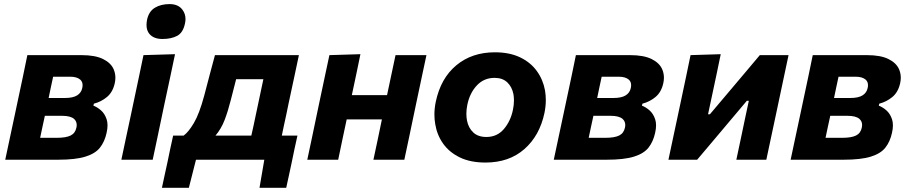

<svg xmlns="http://www.w3.org/2000/svg" viewBox="-20 -762 4334 916"><path d="M5 0Q16.5 -53.5 27 -103.5Q37.5 -153.5 51 -216L61.5 -265.5Q77 -340 88.5 -392.5Q99.5 -445 110.5 -499H368.5Q434.5 -499 472 -480.2Q509.5 -461.5 522.5 -431Q530.5 -412 530.5 -391Q530.5 -378.5 527.5 -365Q518 -322 490 -299Q462 -276 428 -267.5L425.5 -258Q444 -251 461.8 -235.5Q479.5 -220 488.5 -193.5Q493 -180.5 493 -164Q493 -147.5 488.5 -128Q479.5 -86.5 457.2 -58Q435 -29.5 387.8 -14.8Q340.5 0 257.5 0ZM233.5 -396Q228 -371 223 -347.2Q218 -323.5 212 -294.5H289.5Q328 -294.5 348 -307Q368 -319.5 372.5 -342.5Q374 -349.5 374 -356Q374 -372 363 -382Q347 -396 315 -396ZM171.5 -104.5H250.5Q295 -104.5 317 -115.5Q339 -126.5 344.5 -153Q346 -159.5 346 -165.5Q346 -183 333.5 -194.5Q316.5 -209.5 276.5 -209.5H194Q187 -177.5 181.8 -153.2Q176.5 -129 171.5 -104.5Z M559 0Q570.5 -53.5 581 -104Q591.5 -154 605 -216L615.5 -266Q631 -341 642.5 -393.5Q653.5 -445.5 664.5 -499L815 -503.5Q803.5 -448.5 792.2 -395.2Q781 -342 764.5 -266L754 -216Q741 -154 730.5 -103.5Q719.5 -53 708.5 0ZM755 -576Q713.5 -576 693 -600Q679 -616.5 679 -642.5Q679 -654 681.5 -667.5Q690 -707.5 718.8 -725Q747.5 -742.5 789 -742.5Q830.5 -742.5 850.5 -715.5Q865 -696 865 -671Q865 -661 862.5 -650Q853.5 -606 825.2 -591Q797 -576 755 -576Z M752.5 134Q759 104 765.5 73.5Q772 43 778.5 14Q785 -18 792 -51Q799 -84 806 -115H856Q879 -131.5 905 -175.2Q931 -219 954.5 -306.5Q968.5 -361 981 -407.5Q993.5 -453.5 1005.5 -499H1406Q1394.5 -445 1383.5 -393Q1372.5 -341 1356.5 -267L1346 -216Q1339.5 -186.5 1334.2 -161.8Q1329 -137 1324.5 -115H1399Q1392 -84 1385 -51.2Q1378 -18.5 1371.5 14Q1365 44.5 1358.5 74.5Q1352 104 1345.5 134H1218L1241 0H915L881 134ZM1081 -284.5Q1068 -232.5 1051.8 -190Q1035.5 -147.5 1008 -115H1179Q1184 -137 1189.5 -162Q1194.5 -186.5 1201 -216.5L1211.5 -266Q1219 -301 1225 -330Q1231 -358.5 1236.5 -384H1106.5Q1100.5 -360.5 1094.2 -336Q1088 -311.5 1081 -284.5Z M1446 0Q1457 -53.5 1468 -103.5Q1478.5 -153.5 1491.5 -216L1502 -266Q1518 -341 1529 -393.5Q1540 -445.5 1551.5 -499L1699.5 -503.5Q1690 -457 1680.5 -411.5Q1670.5 -366 1658.5 -308H1826.5Q1838.5 -365.5 1848 -409.5Q1857.5 -453.5 1867 -499H2014.5Q2003 -445.5 1992 -393.5Q1981 -341 1965 -266L1954.5 -216Q1941.5 -153.5 1931 -103.5Q1920 -53.5 1909 0H1761.5Q1771.5 -48 1781.5 -93.5Q1791 -139 1802 -192.5H1634Q1622.5 -139 1613 -93.8Q1603.5 -48.5 1593.5 0Z M2296 13.5Q2224.5 13.5 2174.2 -10.8Q2124 -35 2094.5 -76.2Q2065 -117.5 2056.5 -169.5Q2052.5 -192 2052.5 -215.5Q2052.5 -245.5 2059 -276.5Q2082.5 -388.5 2157 -450.5Q2231.5 -512.5 2341 -512.5Q2410.5 -512.5 2460.5 -488.8Q2510.5 -465 2540.5 -424Q2570.5 -383 2580 -331.5Q2584 -308.5 2584 -284.5Q2584 -254.5 2577.5 -223Q2554.5 -114.5 2481.5 -50.5Q2408.5 13.5 2296 13.5ZM2300.5 -108.5Q2351.5 -108.5 2383.8 -146.2Q2416 -184 2427 -237.5Q2432 -261 2432 -282.5Q2432 -298.5 2429.5 -313Q2422.5 -348 2400 -369.2Q2377.5 -390.5 2339.5 -390.5Q2288.5 -390.5 2254.8 -354.2Q2221 -318 2209.5 -262Q2205 -240 2205 -219Q2205 -202.5 2208 -186.5Q2215 -151.5 2238 -130Q2261 -108.5 2300.5 -108.5Z M2622 0Q2633.5 -53.5 2644 -103.5Q2654.5 -153.5 2668 -216L2678.5 -265.5Q2694 -340 2705.5 -392.5Q2716.5 -445 2727.5 -499H2985.5Q3051.5 -499 3089 -480.2Q3126.5 -461.5 3139.5 -431Q3147.5 -412 3147.5 -391Q3147.5 -378.5 3144.5 -365Q3135 -322 3107 -299Q3079 -276 3045 -267.5L3042.5 -258Q3061 -251 3078.8 -235.5Q3096.5 -220 3105.5 -193.5Q3110 -180.5 3110 -164Q3110 -147.5 3105.5 -128Q3096.5 -86.5 3074.2 -58Q3052 -29.5 3004.8 -14.8Q2957.5 0 2874.5 0ZM2850.5 -396Q2845 -371 2840 -347.2Q2835 -323.5 2829 -294.5H2906.5Q2945 -294.5 2965 -307Q2985 -319.5 2989.5 -342.5Q2991 -349.5 2991 -356Q2991 -372 2980 -382Q2964 -396 2932 -396ZM2788.5 -104.5H2867.5Q2912 -104.5 2934 -115.5Q2956 -126.5 2961.5 -153Q2963 -159.5 2963 -165.5Q2963 -183 2950.5 -194.5Q2933.5 -209.5 2893.5 -209.5H2811Q2804 -177.5 2798.8 -153.2Q2793.5 -129 2788.5 -104.5Z M3169 0Q3180.5 -53.5 3191 -103.5Q3201.5 -153.5 3215 -216L3225.5 -265.5Q3241 -340 3252.5 -393Q3263.5 -445.5 3274.5 -499L3418.5 -503.5Q3408.5 -455.5 3399 -409.5Q3389 -363.5 3375.5 -299L3358 -217H3367L3473.5 -343Q3505 -380.5 3538.5 -420Q3572 -459.5 3605 -499H3742Q3730.5 -445 3719.5 -393Q3708.5 -341 3692.5 -265.5L3682 -216Q3668.5 -153.5 3658 -103.5Q3647.5 -53 3636 0H3493Q3503.5 -50.5 3513.5 -96.5Q3523 -142 3535 -199L3552.5 -281H3543L3441 -160Q3407.5 -120.5 3373.8 -80.2Q3340 -40 3306 0Z M3752 0Q3763.5 -53.5 3774 -103.5Q3784.5 -153.5 3798 -216L3808.5 -265.5Q3824 -340 3835.5 -392.5Q3846.5 -445 3857.5 -499H4115.5Q4181.5 -499 4219 -480.2Q4256.5 -461.5 4269.5 -431Q4277.5 -412 4277.5 -391Q4277.5 -378.5 4274.5 -365Q4265 -322 4237 -299Q4209 -276 4175 -267.5L4172.5 -258Q4191 -251 4208.8 -235.5Q4226.5 -220 4235.5 -193.5Q4240 -180.5 4240 -164Q4240 -147.5 4235.5 -128Q4226.5 -86.5 4204.2 -58Q4182 -29.5 4134.8 -14.8Q4087.5 0 4004.5 0ZM3980.5 -396Q3975 -371 3970 -347.2Q3965 -323.5 3959 -294.5H4036.5Q4075 -294.5 4095 -307Q4115 -319.5 4119.5 -342.5Q4121 -349.5 4121 -356Q4121 -372 4110 -382Q4094 -396 4062 -396ZM3918.5 -104.5H3997.5Q4042 -104.5 4064 -115.5Q4086 -126.5 4091.5 -153Q4093 -159.5 4093 -165.5Q4093 -183 4080.5 -194.5Q4063.5 -209.5 4023.5 -209.5H3941Q3934 -177.5 3928.8 -153.2Q3923.5 -129 3918.5 -104.5Z"/></svg>

Font: Heraclito
Style: Bold Italic
Weight: 700
Italic angle: -12°
Designer: Kostas Bartsokas (font) & Cristiano Sobral (main changes)
Foundry: Kostas Bartsokas (font) & Cristiano Sobral (main changes)
Version: Version 1.00;July 8, 2020;FontCreator 13.0.0.2655 64-bit